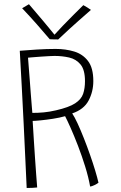

<svg xmlns="http://www.w3.org/2000/svg" viewBox="-20 -898 587 932"><path d="M109.5 14.5Q107 -41 103.2 -121.5Q99.5 -202 95 -294.8Q90.5 -387.5 85.5 -480Q80.5 -572.5 76 -651.5Q108.5 -654.5 157.8 -657.5Q207 -660.5 250 -660.5Q298.5 -660.5 340 -648Q381.5 -635.5 407.2 -602Q433 -568.5 433 -504.5Q433 -453 410 -409.8Q387 -366.5 330.5 -347.5Q342 -330.5 356.8 -298.5Q371.5 -266.5 387.2 -226.8Q403 -187 417.2 -146.2Q431.5 -105.5 442.2 -69.8Q453 -34 458 -11Q451 -5.5 438 0.8Q425 7 417.5 7.5Q409.5 -38 393.5 -89.5Q377.5 -141 358.8 -189.8Q340 -238.5 323 -276.8Q306 -315 296 -334Q269.5 -326.5 237.2 -321.5Q205 -316.5 177.5 -313.8Q150 -311 138.5 -311Q139 -305.5 140.5 -279.2Q142 -253 144.5 -214.5Q147 -176 149.8 -133.5Q152.5 -91 155.5 -52.5Q158.5 -14 160.5 12Q153 13 137.2 13.8Q121.5 14.5 109.5 14.5ZM137 -350Q165 -350 192.2 -352.5Q219.5 -355 252 -362.5Q315 -377 344.8 -396.5Q374.5 -416 383.5 -442.5Q392.5 -469 392.5 -504Q392.5 -559 371 -585Q349.5 -611 315.8 -618.8Q282 -626.5 244.5 -626.5Q236.5 -626.5 217.8 -625.5Q199 -624.5 177.5 -623Q156 -621.5 138.8 -620Q121.5 -618.5 116 -618Q116.5 -609.5 118.8 -582Q121 -554.5 123.8 -518.2Q126.5 -482 129.2 -446.2Q132 -410.5 134.2 -383.8Q136.5 -357 137 -350ZM384.5 -873Q393.5 -868 404.2 -861.5Q415 -855 421.5 -850Q355 -792 317.2 -757.5Q279.5 -723 262.5 -706.5Q253 -706.5 241.5 -706.8Q230 -707 221.5 -707.5Q192.5 -742 158.2 -780.8Q124 -819.5 87.5 -858Q103.5 -867 120.5 -877.5Q135 -860.5 154 -838.2Q173 -816 191.5 -794Q210 -772 224.2 -754.5Q238.5 -737 244.5 -729.5Q259.5 -746.5 285 -773Q310.5 -799.5 337.5 -826.5Q364.5 -853.5 384.5 -873Z"/></svg>

Font: Grandstander Thin
Style: Regular
Weight: 100
Designer: Tyler Finck
Foundry: Etcetera Type Co
Version: Version 1.200; ttfautohint (v1.8.3)